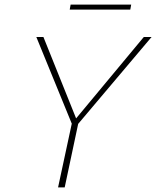

<svg xmlns="http://www.w3.org/2000/svg" viewBox="-20 -820 683 840"><path d="M550 -778H285L289 -800H554ZM322 -278 263 0H234L294 -279L139 -658H170L313 -302L609 -658H643Z"/></svg>

Font: Ysabeau Infant Extralight
Style: Italic
Weight: 200
Italic angle: -12°
Designer: Christian Thalmann (Catharsis Fonts)
Version: Version 0.003